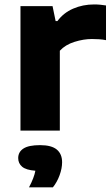

<svg xmlns="http://www.w3.org/2000/svg" viewBox="-20 -574 492 844"><path d="M70 0V-547H211L224.5 -481.5H232.5Q259 -517.5 301.5 -536Q344 -554.5 394 -554.5Q408 -554.5 421.2 -553.2Q434.5 -552 446 -550V-397.5Q431.5 -400.5 415 -401.5Q398.5 -402.5 384 -402.5Q347.5 -402.5 307.5 -390Q267.5 -377.5 243 -351V0ZM107.5 249.5Q130 207 135.5 176.5Q94.5 173.5 77.2 158.8Q60 144 60 121Q60 94 83 79Q106 64 156 64Q206.5 64 229.8 83.5Q253 103 253 139Q253 166 242 196.2Q231 226.5 212.5 249.5Z"/></svg>

Font: Encode Sans Exp
Style: Bold
Weight: 700
Width: 7
Designer: Multiple Designers
Foundry: Impallari Type
Version: Version 3.002; ttfautohint (v1.8.3) -l 8 -r 50 -G 200 -x 14 